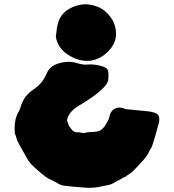

<svg xmlns="http://www.w3.org/2000/svg" viewBox="-20 -694 819 904"><path d="M301.8 -402.8C315.9 -402.8 330.1 -400.9 344.2 -396.5C357.9 -392.1 371.6 -389.6 385.7 -389.6C385.7 -389.6 391.1 -390.1 391.1 -390.1C396.5 -390.6 401.4 -390.6 406.7 -390.6C416 -390.6 425.3 -389.6 434.6 -388.2C462.4 -383.3 479 -377 484.9 -368.7C488.8 -363.3 490.7 -354 490.7 -340.8C490.7 -335.4 490.2 -329.1 489.7 -321.8C489.7 -321.8 489.7 -317.4 489.7 -317.4C489.7 -317.4 489.3 -316.9 489.3 -316.9C489.3 -314 488.8 -311.5 487.8 -310.1C480.5 -294.4 466.8 -278.3 446.8 -261.7C426.3 -244.6 406.2 -230.5 386.7 -218.3C366.7 -206.1 354.5 -198.2 350.1 -195.8C349.6 -195.8 349.1 -195.3 349.1 -195.3C328.6 -182.1 314 -168.9 305.7 -154.8C299.3 -143.6 295.9 -134.8 295.9 -127.4C295.9 -125.5 296.4 -123.5 296.9 -122.1C296.9 -122.1 297.4 -121.6 297.4 -121.6C302.2 -105.5 307.6 -95.2 313 -90.3C314.5 -87.9 316.9 -84.5 321.3 -80.1C327.1 -73.7 335 -70.8 345.2 -70.8C345.2 -70.8 348.1 -71.3 348.1 -71.3C352.5 -71.3 356.4 -70.8 360.4 -69.8C363.8 -68.4 367.7 -67.9 372.1 -67.9C377 -67.9 382.3 -68.8 388.7 -70.3C394.5 -71.8 400.9 -72.3 407.2 -72.3C433.6 -72.3 450.7 -76.7 459 -85C459 -85 462.9 -88.4 462.9 -88.4C469.2 -93.8 474.6 -100.6 479 -109.4C481.4 -113.8 483.9 -118.7 486.8 -123C490.7 -129.4 493.7 -136.7 495.1 -144.5C498 -160.2 504.9 -171.9 515.6 -179.2C523.9 -184.6 532.7 -187.5 542 -187.5C550.8 -187.5 560.5 -185.1 570.8 -180.2C616.2 -175.8 651.9 -172.4 677.2 -169.9C702.6 -167 718.3 -161.1 724.6 -152.3C728 -147 730 -140.6 730 -132.8C730 -127.4 729.5 -122.1 728 -115.7C726.6 -109.4 721.2 -89.4 711.4 -55.2C701.2 -19.5 693.8 1.5 689.5 6.8C686 12.2 684.1 15.1 683.6 16.6C683.1 18.1 682.1 19 682.1 19C682.1 19 681.6 20.5 681.6 20.5C681.6 20.5 681.6 21.5 681.6 21.5C681.6 21.5 680.7 22.5 680.7 22.5C680.7 22.5 679.7 23.9 679.2 25.4C673.8 39.6 649.4 68.4 606 111.8C599.6 117.2 593.3 122.6 586.4 127C579.1 131.3 575.2 134.3 573.7 135.7C572.3 137.2 570.8 138.2 568.8 138.7C561.5 141.1 555.2 145 548.8 149.4C531.2 157.7 519.5 164.1 514.2 168C506.8 172.4 498.5 175.8 488.3 177.7C479.5 179.2 470.7 180.7 461.4 182.6C441.4 188 420.9 190.4 399.9 190.4C399.9 190.4 386.7 189.9 386.7 189.9C341.3 186.5 305.7 183.6 280.8 180.2C269 178.2 258.3 173.8 248.5 167.5C238.3 161.1 224.6 153.8 207.5 146.5C190.4 136.2 164.1 114.7 129.4 82C126.5 78.6 120.1 70.8 110.8 58.1C77.6 -0.5 61 -30.8 61 -32.2C61 -33.7 59.6 -38.6 56.6 -46.9C55.2 -51.3 53.7 -55.2 52.7 -59.1C52.7 -59.1 52.2 -60.5 52.2 -60.5C49.8 -62.5 48.8 -72.3 48.8 -89.8C48.8 -121.1 55.2 -147 67.4 -167C69.8 -171.4 71.8 -175.3 73.2 -178.7C81.5 -207 91.3 -228 102.5 -241.2C113.8 -254.4 126 -265.1 138.7 -273.4C149.4 -280.8 160.2 -290 170.4 -300.8C180.7 -311.5 190.4 -327.1 199.7 -347.7C211.9 -380.4 244.1 -398.4 295.9 -402.8C295.9 -402.8 301.8 -402.8 301.8 -402.8ZM443.4 -660.6C464.8 -651.9 483.9 -635.7 501 -612.8C518.1 -589.8 526.4 -563 526.4 -533.2C526.4 -512.2 520 -492.2 506.8 -473.1C493.7 -454.1 477.1 -438.5 457 -426.3C435.5 -413.6 414.1 -407.2 392.1 -407.2C359.9 -407.2 328.6 -417.5 298.3 -437.5C268.1 -457.5 249.5 -484.9 242.7 -520.5C244.1 -527.8 245.1 -535.2 245.6 -542C246.6 -554.2 248.5 -565.9 251 -577.1C258.3 -609.9 275.9 -634.3 302.7 -650.4C328.6 -666 356 -673.8 384.3 -673.8C402.3 -673.8 421.9 -669.4 443.4 -660.6Z"/></svg>

Font: Kaph
Style: Regular
Weight: 400
Designer: GGBotNet
Foundry: f0n7.com